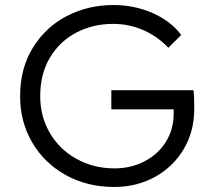

<svg xmlns="http://www.w3.org/2000/svg" viewBox="-20 -732 838 764"><path d="M60 -349Q60 -460 111 -542.5Q162 -625 246.5 -668.5Q331 -712 431 -712Q515 -712 587.5 -680Q660 -648 701 -593L650 -542Q606 -588 549.5 -612.5Q493 -637 430 -637Q351 -637 285 -603Q219 -569 179.5 -504Q140 -439 140 -349Q140 -269 178 -203.5Q216 -138 284 -100Q352 -62 436 -62Q501 -62 555 -90Q609 -118 640 -167.5Q671 -217 671 -280V-297H423V-373H750Q753 -349 753 -298Q753 -209 711 -138.5Q669 -68 596.5 -28Q524 12 434 12Q328 12 242.5 -35Q157 -82 108.5 -164.5Q60 -247 60 -349Z"/></svg>

Font: Lexend HM
Style: Regular
Weight: 400
Designer: Bonnie Shaver-Troup, Thomas Jockin, Octavio Pardo
Foundry: Lexend
Version: Version 1.091